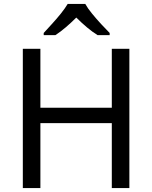

<svg xmlns="http://www.w3.org/2000/svg" viewBox="-20 -964 781 984"><path d="M643 0H553V-333H187V0H97V-714H187V-412H553V-714H643ZM417 -944Q429 -922 451.5 -894.5Q474 -867 498.5 -840.5Q523 -814 542 -795V-784H480Q454 -800 426 -823.5Q398 -847 371 -874Q344 -847 317 -824Q290 -801 264 -784H204V-795Q222 -815 246 -841Q270 -867 292 -894.5Q314 -922 327 -944Z"/></svg>

Font: Noto IKEA Arabic
Style: Regular
Weight: 400
Designer: Monotype Design Team
Foundry: Monotype Imaging Inc.
Version: Version 1.200